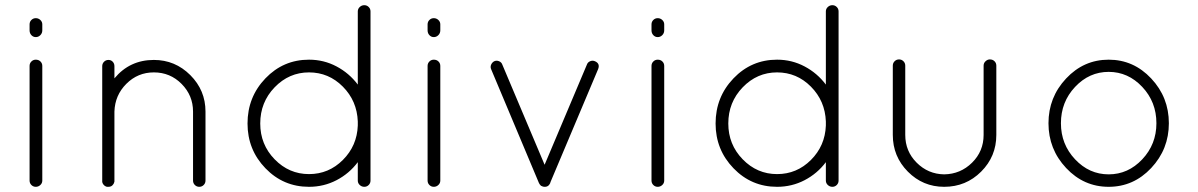

<svg xmlns="http://www.w3.org/2000/svg" viewBox="-20 -720 4616 740"><path d="M94 -24V-466Q94 -476 101 -483Q108 -490 118 -490Q129 -490 136 -483Q143 -476 143 -466V-24Q143 -14 135.5 -7Q128 0 118 0Q108 0 101 -7Q94 -14 94 -24ZM94 -603V-626Q94 -636 101 -643Q108 -650 118 -650Q128 -650 135.5 -643Q143 -636 143 -626V-603Q143 -592 135.5 -584.5Q128 -577 118 -577Q108 -577 101 -584.5Q94 -592 94 -603Z M724 -24V-290Q724 -352 680 -396.5Q636 -441 573 -441Q511 -441 467 -397Q423 -353 421 -290V-24V-20Q419 -12 416 -9Q410 0 398 0H392Q381 -3 376 -13Q375 -14 375 -16L374 -18V-24V-290V-298V-465Q374 -475 381 -482Q388 -489 398 -489Q408 -489 414.5 -482Q421 -475 421 -465V-418Q480 -489 573 -489Q655 -489 713.5 -430.5Q772 -372 772 -290V-24Q772 -14 765 -7Q758 0 748 0Q738 0 731 -7Q724 -14 724 -24Z M1359 -24V-95Q1326 -51 1277 -25.5Q1228 0 1171 0Q1072 0 1003 -71.5Q934 -143 934 -244Q934 -346 1003 -418Q1072 -490 1171 -490Q1228 -490 1277 -464Q1326 -438 1359 -394V-676Q1359 -686 1366.5 -693Q1374 -700 1384 -700Q1394 -700 1401 -693Q1408 -686 1408 -676V-254V-244V-24Q1408 -14 1401 -7Q1394 0 1384 0Q1374 0 1366.5 -7Q1359 -14 1359 -24ZM1171 -49Q1247 -49 1301.5 -103.5Q1356 -158 1359 -236V-252Q1356 -331 1301.5 -386Q1247 -441 1171 -441Q1094 -441 1038.5 -383.5Q983 -326 983 -244Q983 -163 1038.5 -106Q1094 -49 1171 -49Z M1628 -24V-466Q1628 -476 1635 -483Q1642 -490 1652 -490Q1663 -490 1670 -483Q1677 -476 1677 -466V-24Q1677 -14 1669.5 -7Q1662 0 1652 0Q1642 0 1635 -7Q1628 -14 1628 -24ZM1628 -603V-626Q1628 -636 1635 -643Q1642 -650 1652 -650Q1662 -650 1669.5 -643Q1677 -636 1677 -626V-603Q1677 -592 1669.5 -584.5Q1662 -577 1652 -577Q1642 -577 1635 -584.5Q1628 -592 1628 -603Z M2070 -2Q2069 -2 2065 -4Q2059 -10 2057 -15L1873 -453Q1869 -462 1873 -471Q1877 -480 1885 -484Q1894 -488 1903.5 -484Q1913 -480 1916 -471L2079 -85L2242 -471Q2245 -480 2254.5 -484Q2264 -488 2273 -484Q2294 -475 2285 -453L2102 -19Q2101 -13 2096 -7Q2090 0 2080 0Q2075 0 2072 -1Q2071 -1 2070 -2Z M2491 -24V-466Q2491 -476 2498 -483Q2505 -490 2515 -490Q2526 -490 2533 -483Q2540 -476 2540 -466V-24Q2540 -14 2532.5 -7Q2525 0 2515 0Q2505 0 2498 -7Q2491 -14 2491 -24ZM2491 -603V-626Q2491 -636 2498 -643Q2505 -650 2515 -650Q2525 -650 2532.5 -643Q2540 -636 2540 -626V-603Q2540 -592 2532.5 -584.5Q2525 -577 2515 -577Q2505 -577 2498 -584.5Q2491 -592 2491 -603Z M3163 -24V-95Q3130 -51 3081 -25.5Q3032 0 2975 0Q2876 0 2807 -71.5Q2738 -143 2738 -244Q2738 -346 2807 -418Q2876 -490 2975 -490Q3032 -490 3081 -464Q3130 -438 3163 -394V-676Q3163 -686 3170.5 -693Q3178 -700 3188 -700Q3198 -700 3205 -693Q3212 -686 3212 -676V-254V-244V-24Q3212 -14 3205 -7Q3198 0 3188 0Q3178 0 3170.5 -7Q3163 -14 3163 -24ZM2975 -49Q3051 -49 3105.5 -103.5Q3160 -158 3163 -236V-252Q3160 -331 3105.5 -386Q3051 -441 2975 -441Q2898 -441 2842.5 -383.5Q2787 -326 2787 -244Q2787 -163 2842.5 -106Q2898 -49 2975 -49Z M3421 -200V-467Q3421 -477 3428 -484Q3435 -491 3445 -491Q3455 -491 3462 -484Q3469 -477 3469 -467V-200Q3469 -137 3513 -93Q3557 -49 3619 -48Q3682 -49 3726.5 -93Q3771 -137 3771 -200V-467Q3771 -477 3778.5 -484Q3786 -491 3795 -491Q3806 -491 3813 -484Q3820 -477 3820 -467V-200Q3820 -117 3761.5 -58.5Q3703 0 3619 0Q3537 0 3479 -58.5Q3421 -117 3421 -200Z M4089 -72.5Q4021 -145 4021 -245Q4021 -345 4089 -417.5Q4157 -490 4253 -490Q4349 -490 4417 -417.5Q4485 -345 4485 -245Q4485 -145 4417 -72.5Q4349 0 4253 0Q4157 0 4089 -72.5ZM4069 -245Q4069 -164 4123.5 -106Q4178 -48 4253 -48Q4328 -48 4382.5 -106Q4437 -164 4437 -245Q4437 -327 4382.5 -385Q4328 -443 4253 -443Q4178 -443 4123.5 -385Q4069 -327 4069 -245Z"/></svg>

Font: Quicksand
Style: Regular
Weight: 400
Designer: Andrew Paglinawan
Foundry: Andrew Paglinawan
Version: 1.002